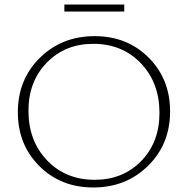

<svg xmlns="http://www.w3.org/2000/svg" viewBox="-20 -824 832 850"><path d="M265 -773V-804H530V-773ZM393 6Q249 6 154 -89Q59 -184 59 -327Q59 -472 156.5 -568Q254 -664 399 -664Q543 -664 638 -569Q733 -474 733 -331Q733 -186 635.5 -90Q538 6 393 6ZM399 -28Q524 -28 605 -111Q686 -194 686 -324Q686 -458 603.5 -544Q521 -630 393 -630Q268 -630 187 -546.5Q106 -463 106 -334Q106 -200 188.5 -114Q271 -28 399 -28Z"/></svg>

Font: EauTestSC Light
Style: Regular
Weight: 300
Designer: Christian Thalmann (Catharsis Fonts)
Version: Version 0.001;PS 000.001;hotconv 1.0.88;makeotf.lib2.5.64775